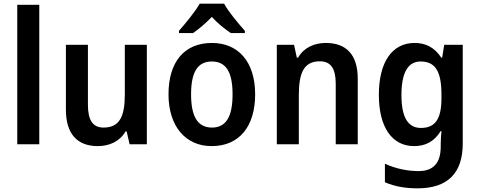

<svg xmlns="http://www.w3.org/2000/svg" viewBox="-20 -786 2615 1046"><path d="M194 0V-760H74V0Z M780 -542H660V-271C660 -154 633 -91 544 -91C485 -91 459 -132 459 -215V-542H339V-189C339 -56 401 10 513 10C576 10 633 -16 664 -70H670L686 0H780Z M1201 -766H1068C1044 -723 990 -658 955 -618V-606H1032C1062 -627 1100 -658 1134 -694C1166 -658 1205 -628 1237 -606H1314V-618C1278 -659 1225 -721 1201 -766ZM1370 -272C1370 -453 1275 -552 1135 -552C983 -552 898 -448 898 -272C898 -99 990 10 1133 10C1286 10 1370 -100 1370 -272ZM1021 -272C1021 -391 1055 -451 1134 -451C1213 -451 1247 -391 1247 -272C1247 -153 1213 -91 1135 -91C1055 -91 1021 -154 1021 -272Z M1755 -552C1693 -552 1635 -527 1604 -472H1597L1582 -542H1488V0H1608V-267C1608 -391 1636 -452 1723 -452C1783 -452 1809 -411 1809 -330V0H1929V-357C1929 -491 1864 -552 1755 -552Z M2239 -552C2116 -552 2044 -448 2044 -269C2044 -94 2115 10 2236 10C2297 10 2345 -14 2381 -72H2385C2383 -52 2381 -22 2381 0V13C2381 104 2339 146 2261 146C2199 146 2136 133 2077 106V207C2131 230 2187 240 2255 240C2421 240 2501 155 2501 -4V-542H2400L2389 -472H2384C2347 -528 2299 -552 2239 -552ZM2271 -451C2350 -451 2385 -400 2385 -271V-250C2385 -135 2349 -89 2273 -89C2202 -89 2167 -148 2167 -268C2167 -389 2202 -451 2271 -451Z"/></svg>

Font: Noto Sans Kannada SemiCondensed SemiBold
Style: Regular
Weight: 600
Width: 4
Designer: Jelle Bosma - Monotype Design Team
Foundry: Monotype Imaging Inc.
Version: Version 2.005